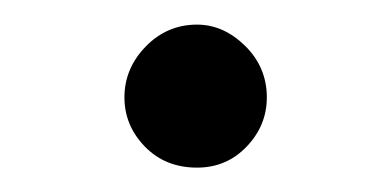

<svg xmlns="http://www.w3.org/2000/svg" viewBox="-20 -374 318 156"><path d="M140.1 -237.8Q114.3 -237.8 97.7 -254.9Q81.1 -272 81.1 -294.9Q81.1 -318.4 98.4 -336.2Q115.7 -354 140.1 -354Q161.6 -354 179.2 -336.7Q196.8 -319.3 196.8 -294.9Q196.8 -272 180.4 -254.9Q164.1 -237.8 140.1 -237.8Z"/></svg>

Font: Linux Libertine G
Style: Semibold Italic
Weight: 600
Italic angle: -11.5°
Designer: Philipp H. Poll
Foundry: Philipp H. Poll
Version: Version 5.1.1